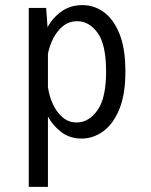

<svg xmlns="http://www.w3.org/2000/svg" viewBox="-20 -531 590 751"><path d="M92.5 200V-500H160.5L166 -424.5Q186 -461.5 220.5 -486.2Q255 -511 303 -511Q347.5 -511 385.5 -484Q423.5 -457 447 -399.5Q470.5 -342 470.5 -251Q470.5 -160 446 -102Q421.5 -44 382.5 -16.5Q343.5 11 299 11Q253.5 11 220.5 -13.8Q187.5 -38.5 167.5 -75V200ZM282 -448Q250 -448 226.8 -429.2Q203.5 -410.5 188.5 -381.2Q173.5 -352 167.5 -320.5V-190.5Q172.5 -155 187 -123.5Q201.5 -92 224.8 -72Q248 -52 280 -52Q327 -52 361 -99.5Q395 -147 395 -251Q395 -356.5 362 -402.2Q329 -448 282 -448Z"/></svg>

Font: Trispace SemiCondensed Light
Style: Regular
Weight: 300
Width: 4
Designer: Tyler Finck
Foundry: Etcetera Type Company
Version: Version 1.210; ttfautohint (v1.8.3)